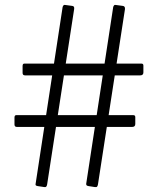

<svg xmlns="http://www.w3.org/2000/svg" viewBox="-20 -762 643 782"><path d="M172 -11Q171 -5 168.5 -2Q166 1 161 0L134 -4Q128 -5 126 -7Q124 -9 125 -13L235 -733Q236 -737 238.5 -740Q241 -743 244 -742L274 -738Q284 -737 282 -725ZM379 -11Q378 -5 375.5 -2Q373 1 367 0L341 -4Q335 -5 333 -7Q331 -9 331 -13L441 -733Q442 -737 444.5 -740Q447 -743 450 -742L480 -738Q490 -737 489 -725ZM531 -257Q531 -245 518 -245H49Q44 -245 41.5 -247.5Q39 -250 39 -255V-283Q39 -293 46 -293H523Q531 -293 531 -285ZM564 -467Q564 -455 551 -455H82Q77 -455 74.5 -457.5Q72 -460 72 -465V-493Q72 -503 79 -503H556Q564 -503 564 -495Z"/></svg>

Font: Libre Franklin Thin Light
Style: Regular
Weight: 300
Version: Version 3.000